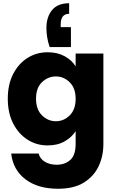

<svg xmlns="http://www.w3.org/2000/svg" viewBox="-20 -888 719 1183"><path d="M286 -598Q275 -630 270.5 -659.5Q266 -689 266 -716Q266 -783 300.5 -825.5Q335 -868 406 -868V-803Q354 -803 354 -737V-721H417V-598ZM274 -566Q335 -566 379.5 -541Q424 -516 446 -479V-558H617V-1Q617 74 587.5 136.5Q558 199 496.5 237Q435 275 338 275Q213 275 136.5 216.5Q60 158 49 58H218Q226 90 256 108.5Q286 127 330 127Q379 127 412.5 98Q446 69 446 -1V-80Q423 -43 379 -17.5Q335 8 274 8Q205 8 149.5 -27.5Q94 -63 61 -127.5Q28 -192 28 -280Q28 -368 61 -432Q94 -496 149.5 -531Q205 -566 274 -566ZM446 -279Q446 -345 409.5 -381Q373 -417 324 -417Q276 -417 239 -382Q202 -347 202 -280Q202 -213 239 -177Q276 -141 324 -141Q373 -141 409.5 -177Q446 -213 446 -279Z"/></svg>

Font: Poppins
Style: Bold
Weight: 700
Designer: Ninad Kale (Devanagari), Jonny Pinhorn (Latin)
Version: Version 5.002